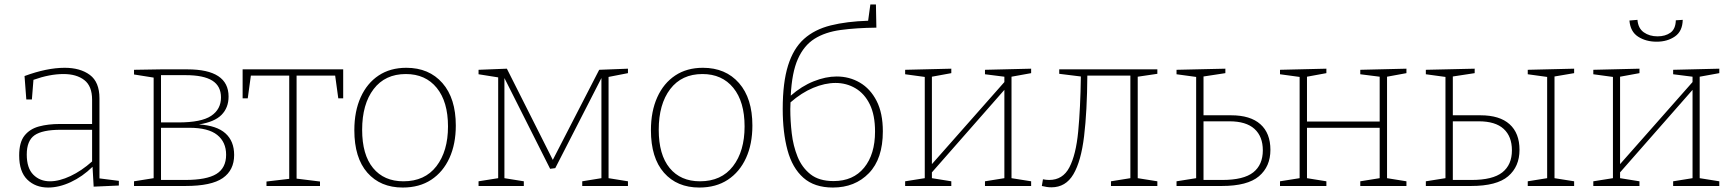

<svg xmlns="http://www.w3.org/2000/svg" viewBox="-20 -834 7773 861"><path d="M400 3 395 -86Q350 -42 297.5 -17.5Q245 7 196 7Q139 7 102.5 -28.5Q66 -64 66 -137Q66 -196 90 -226Q114 -256 155 -267Q196 -278 248 -278H393V-387Q393 -448 358 -475Q323 -502 265 -502Q203 -502 130 -476L123 -388H98L90 -493Q190 -530 270 -530Q340 -530 383 -498Q426 -466 426 -393V-34L513 -23V-2ZM100 -141Q100 -80 129.5 -50.5Q159 -21 204 -21Q246 -21 296 -44.5Q346 -68 393 -110V-252H252Q170 -252 135 -227.5Q100 -203 100 -141Z M702 -523H820Q1005 -523 1005 -401Q1005 -351 973.5 -319Q942 -287 872 -276Q952 -271 991 -236Q1030 -201 1030 -139Q1030 -71 979 -35.5Q928 0 812 0H581V-21L669 -35V-486L581 -500V-521ZM812 -497H702V-285H780Q883 -285 927 -314.5Q971 -344 971 -397Q971 -448 932 -472.5Q893 -497 812 -497ZM810 -27Q907 -27 950.5 -54Q994 -81 994 -140Q994 -197 954 -229Q914 -261 829 -261H702V-27Z M1175 0V-20L1277 -32V-495H1105L1091 -393H1068V-523H1519V-393H1497L1483 -495H1310V-33L1415 -20V0Z M1802 -530Q1904 -530 1964 -461.5Q2024 -393 2024 -271Q2024 -188 1995.5 -125.5Q1967 -63 1914 -28Q1861 7 1786 7Q1686 7 1627.5 -59.5Q1569 -126 1569 -250Q1569 -335 1597.5 -398Q1626 -461 1678 -495.5Q1730 -530 1802 -530ZM1800 -502Q1707 -502 1655.5 -434.5Q1604 -367 1604 -252Q1604 -140 1653 -80.5Q1702 -21 1789 -21Q1885 -21 1937 -88.5Q1989 -156 1989 -267Q1989 -378 1938.5 -440Q1888 -502 1800 -502Z M2329 -21V0H2126V-21L2214 -35V-487L2126 -501V-521L2253 -526L2459 -117L2667 -521L2796 -526V-506L2709 -489V-35L2796 -21V0H2591V-21L2677 -35V-484L2470 -80L2447 -77L2242 -484V-35Z M3132 -530Q3234 -530 3294 -461.5Q3354 -393 3354 -271Q3354 -188 3325.5 -125.5Q3297 -63 3244 -28Q3191 7 3116 7Q3016 7 2957.5 -59.5Q2899 -126 2899 -250Q2899 -335 2927.5 -398Q2956 -461 3008 -495.5Q3060 -530 3132 -530ZM3130 -502Q3037 -502 2985.5 -434.5Q2934 -367 2934 -252Q2934 -140 2983 -80.5Q3032 -21 3119 -21Q3215 -21 3267 -88.5Q3319 -156 3319 -267Q3319 -378 3268.5 -440Q3218 -502 3130 -502Z M3715 7Q3632 7 3582.5 -37Q3533 -81 3511.5 -160.5Q3490 -240 3490 -346Q3490 -464 3514 -540.5Q3538 -617 3585.5 -659.5Q3633 -702 3705 -720Q3777 -738 3873 -741L3883 -814H3908L3910 -710Q3819 -709 3749.5 -699.5Q3680 -690 3632.5 -660Q3585 -630 3558 -569.5Q3531 -509 3526 -405Q3575 -448 3629 -469.5Q3683 -491 3732 -491Q3789 -491 3836 -463.5Q3883 -436 3911 -381.5Q3939 -327 3939 -245Q3939 -122 3876.5 -57.5Q3814 7 3715 7ZM3524 -345Q3524 -292 3530.5 -236Q3537 -180 3556.5 -131.5Q3576 -83 3614.5 -52.5Q3653 -22 3718 -22Q3806 -22 3855 -82Q3904 -142 3904 -244Q3904 -318 3880.5 -366Q3857 -414 3816.5 -438Q3776 -462 3727 -462Q3679 -462 3626.5 -440Q3574 -418 3525 -375Q3524 -361 3524 -345Z M4039 0V-21L4127 -35V-489L4039 -501V-521L4246 -526V-506L4159 -490V-98L4484 -466V-490L4397 -501V-521L4604 -526V-506L4516 -490V-35L4604 -21V0H4397V-21L4484 -35V-431L4159 -61V-35L4246 -21V0Z M4695 6Q4685 6 4674.5 4.5Q4664 3 4652 0L4657 -30Q4671 -27 4685 -27Q4746 -27 4775.5 -83.5Q4805 -140 4815 -244Q4825 -348 4827 -491L4730 -503V-523H5170V-503L5082 -490V-35L5170 -21V0H4962V-21L5049 -35V-495H4856Q4855 -336 4841.5 -223.5Q4828 -111 4793.5 -52.5Q4759 6 4695 6Z M5256 0V-21L5344 -35V-489L5256 -501V-521L5475 -526V-506L5377 -491V-317H5501Q5587 -317 5632 -277Q5677 -237 5677 -162Q5677 -87 5625.5 -43.5Q5574 0 5459 0ZM5493 -290H5377V-27H5461Q5557 -27 5600 -61Q5643 -95 5643 -160Q5643 -222 5605.5 -256Q5568 -290 5493 -290Z M5720 0V-21L5808 -35V-489L5720 -501V-521L5928 -526V-506L5841 -490V-289H6167V-490L6080 -501V-521L6287 -526V-506L6200 -490V-35L6287 -21V0H6080V-21L6167 -35V-261H5841V-35L5928 -21V0Z M7039 -21V0H6831V-21L6918 -35V-489L6831 -501V-521L7039 -526V-506L6951 -491V-35ZM6374 0V-21L6462 -35V-489L6374 -501V-521L6593 -526V-506L6495 -491V-317H6619Q6705 -317 6749.5 -277Q6794 -237 6794 -162Q6794 -87 6743 -43.5Q6692 0 6577 0ZM6611 -290H6495V-27H6579Q6674 -27 6717 -61Q6760 -95 6760 -160Q6760 -222 6723 -256Q6686 -290 6611 -290Z M7125 0V-21L7213 -35V-489L7125 -501V-521L7332 -526V-506L7245 -490V-98L7570 -466V-490L7483 -501V-521L7690 -526V-506L7602 -490V-35L7690 -21V0H7483V-21L7570 -35V-431L7245 -61V-35L7332 -21V0ZM7409 -647Q7361 -647 7326 -669.5Q7291 -692 7287 -742L7323 -745Q7326 -707 7351.5 -689Q7377 -671 7413 -671Q7448 -671 7471 -687.5Q7494 -704 7495 -743L7526 -745Q7525 -694 7491 -670.5Q7457 -647 7409 -647Z"/></svg>

Font: Bitter ExtraLight
Style: Regular
Weight: 200
Designer: Sol Matas, and Bitter project Authors
Foundry: Sol Matas
Version: Version 2.001